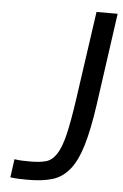

<svg xmlns="http://www.w3.org/2000/svg" viewBox="-51 -724 490 765"><g transform="rotate(5 194.0 -342.0)"><path d="M303.9 -687.3 254 -337.4Q240.7 -244.4 227.9 -191.1Q215 -137.7 197.1 -110.7Q179.1 -83.7 154.6 -77.2Q130.1 -70.7 94.6 -70.7Q80 -70.7 62.4 -71.2Q44.7 -71.7 29.4 -74.3L19.3 -0.9Q35.4 1.4 54.9 2.1Q74.3 2.7 91.1 2.7Q147 2.7 186.9 -9.1Q226.7 -20.9 255.3 -55.7Q283.9 -90.6 303.1 -154.4Q322.4 -218.1 337.1 -321.7L388.4 -687.3Z"/></g></svg>

Font: Secuela ExtLt
Style: Italic
Weight: 200
Italic angle: -8°
Designer: Fernando Haro
Foundry: deFharo
Version: Version 1.704